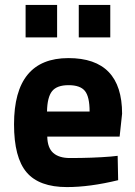

<svg xmlns="http://www.w3.org/2000/svg" viewBox="-20 -748 550 780"><path d="M264 -106Q357 -106 430 -112L458 -115L460 -16Q345 12 252 12Q139 12 88 -48Q37 -108 37 -243Q37 -512 258 -512Q476 -512 476 -286L466 -193H172Q173 -147 196.5 -126.5Q220 -106 264 -106ZM344 -295Q344 -355 325 -378.5Q306 -402 258.5 -402Q211 -402 191.5 -377.5Q172 -353 171 -295ZM84 -596V-728H212V-596ZM300 -596V-728H428V-596Z"/></svg>

Font: Titillium Web
Style: Bold
Weight: 700
Version: Version 1.001;PS 57.000;hotconv 1.0.70;makeotf.lib2.5.55311